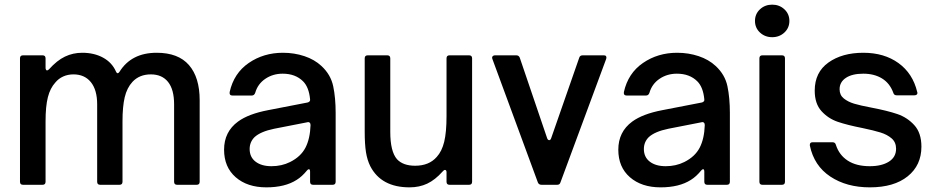

<svg xmlns="http://www.w3.org/2000/svg" viewBox="-20 -795 4029 826"><path d="M79 0Q66 0 66 -13V-544Q66 -557 79 -557H163Q176 -557 176 -544V-503Q176 -498 178 -495Q180 -492 182 -492Q186 -492 191 -497Q225 -535 259.5 -551.5Q294 -568 334 -568Q385 -568 423.5 -547Q462 -526 479 -487Q482 -480 486 -480Q490 -480 494 -486Q545 -568 654 -568Q747 -568 793 -515Q839 -462 839 -364V-13Q839 0 826 0H742Q729 0 729 -13V-346Q729 -410 703 -442.5Q677 -475 629 -475Q580 -475 550 -443Q526 -417 516.5 -376.5Q507 -336 507 -273V-13Q507 0 494 0H411Q398 0 398 -13V-346Q398 -408 371 -441.5Q344 -475 296 -475Q272 -475 252 -466Q232 -457 218 -440Q196 -416 186 -377Q176 -338 176 -273V-13Q176 0 163 0Z M944 -151Q944 -228 1004 -272Q1049 -305 1133 -321L1303 -354Q1308 -355 1311.5 -358.5Q1315 -362 1314 -368Q1309 -420 1284 -445Q1251 -478 1196 -478Q1154 -478 1121.5 -456Q1089 -434 1078 -396Q1074 -384 1063 -384H980Q966 -384 968 -399Q986 -480 1050 -524Q1114 -568 1197 -568Q1246 -568 1289.5 -553.5Q1333 -539 1363 -511Q1403 -474 1413.5 -424Q1424 -374 1424 -309V-13Q1424 0 1411 0H1327Q1314 0 1314 -13V-56Q1314 -67 1309 -67Q1305 -67 1301 -62Q1279 -35 1256 -21Q1206 11 1126 11Q1044 11 994 -32.5Q944 -76 944 -151ZM1228 -98Q1274 -121 1294 -159.5Q1314 -198 1316 -257Q1316 -264 1312 -267.5Q1308 -271 1302 -269L1159 -241Q1101 -229 1075 -205Q1054 -184 1054 -154Q1054 -119 1079.5 -99.5Q1105 -80 1148 -80Q1192 -80 1228 -98Z M1573 -80Q1560 -106 1554.5 -140Q1549 -174 1549 -229V-544Q1549 -557 1562 -557H1646Q1659 -557 1659 -544V-228Q1659 -143 1688 -110Q1714 -82 1766 -82Q1826 -82 1859 -120Q1881 -144 1891 -185Q1901 -226 1901 -296V-544Q1901 -557 1914 -557H1998Q2011 -557 2011 -544V-13Q2011 0 1998 0H1914Q1901 0 1901 -13V-54Q1901 -64 1894 -64Q1890 -64 1884 -57Q1852 -21 1818 -5Q1784 11 1742 11Q1620 11 1573 -80Z M2310 0Q2298 0 2294 -10L2098 -542Q2097 -544 2097 -547Q2097 -551 2100.5 -554Q2104 -557 2109 -557H2201Q2212 -557 2216 -547L2334 -200Q2337 -192 2343 -192Q2348 -192 2351 -200L2472 -547Q2475 -557 2487 -557H2578Q2585 -557 2587.5 -553Q2590 -549 2588 -542L2391 -10Q2388 0 2377 0Z M2640 -151Q2640 -228 2700 -272Q2745 -305 2829 -321L2999 -354Q3004 -355 3007.5 -358.5Q3011 -362 3010 -368Q3005 -420 2980 -445Q2947 -478 2892 -478Q2850 -478 2817.5 -456Q2785 -434 2774 -396Q2770 -384 2759 -384H2676Q2662 -384 2664 -399Q2682 -480 2746 -524Q2810 -568 2893 -568Q2942 -568 2985.5 -553.5Q3029 -539 3059 -511Q3099 -474 3109.5 -424Q3120 -374 3120 -309V-13Q3120 0 3107 0H3023Q3010 0 3010 -13V-56Q3010 -67 3005 -67Q3001 -67 2997 -62Q2975 -35 2952 -21Q2902 11 2822 11Q2740 11 2690 -32.5Q2640 -76 2640 -151ZM2924 -98Q2970 -121 2990 -159.5Q3010 -198 3012 -257Q3012 -264 3008 -267.5Q3004 -271 2998 -269L2855 -241Q2797 -229 2771 -205Q2750 -184 2750 -154Q2750 -119 2775.5 -99.5Q2801 -80 2844 -80Q2888 -80 2924 -98Z M3260 0Q3247 0 3247 -13V-544Q3247 -557 3260 -557H3344Q3357 -557 3357 -544V-13Q3357 0 3344 0ZM3228 -705Q3228 -735 3249.5 -755Q3271 -775 3302 -775Q3333 -775 3354.5 -755Q3376 -735 3376 -705Q3376 -675 3354.5 -655Q3333 -635 3302 -635Q3271 -635 3249.5 -655Q3228 -675 3228 -705Z M3464 -169V-172Q3464 -183 3476 -183H3562Q3573 -183 3576 -172Q3590 -128 3627 -104Q3664 -80 3722 -80Q3773 -80 3804 -99.5Q3835 -119 3835 -155Q3835 -183 3816 -199.5Q3797 -216 3768 -225Q3739 -234 3691 -244Q3625 -257 3584 -271Q3543 -285 3514 -317Q3485 -349 3485 -405Q3485 -484 3544 -526Q3603 -568 3694 -568Q3784 -568 3845.5 -523.5Q3907 -479 3926 -399L3927 -395Q3926 -385 3914 -385H3837Q3826 -385 3823 -396Q3808 -437 3774.5 -457.5Q3741 -478 3694 -478Q3646 -478 3619 -460Q3592 -442 3592 -411Q3592 -386 3610 -371.5Q3628 -357 3654.5 -349Q3681 -341 3729 -332Q3797 -319 3840 -304.5Q3883 -290 3913.5 -256.5Q3944 -223 3944 -164Q3944 -84 3885 -36.5Q3826 11 3722 11Q3622 11 3552 -35.5Q3482 -82 3464 -169Z"/></svg>

Font: Open Sauce Two Medium
Style: Regular
Weight: 500
Designer: Alfredo Marco Pradil
Foundry: Creative Sauce Fz LLC
Version: Version 1.477